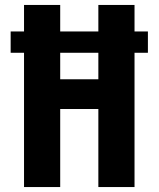

<svg xmlns="http://www.w3.org/2000/svg" viewBox="-20 -755 640 775"><path d="M77 0V-542H23V-628H77V-735H223V-628H377V-735H523V-628H577V-542H523V0H377V-315H223V0ZM223 -435H377V-542H223Z"/></svg>

Font: Iosevka Aile Heavy
Style: Regular
Weight: 900
Designer: Belleve Invis
Foundry: Belleve Invis
Version: Version 31.1.0; ttfautohint (v1.8.4)